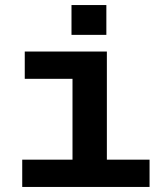

<svg xmlns="http://www.w3.org/2000/svg" viewBox="-20 -740 640 760"><path d="M68 0V-108H267V-428H78V-536H403V-108H572V0ZM263 -602V-720H401V-602Z"/></svg>

Font: Geist Mono
Style: Bold
Weight: 700
Monospace: yes
Designer: Basement.studio, Andrés Briganti, Mateo Zaragoza
Foundry: Basement.studio, Vercel, Andrés Briganti, Guido Ferreyra, Mateo Zaragoza
Version: Version 1.500; ttfautohint (v1.8.4.7-5d5b)